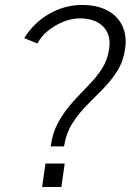

<svg xmlns="http://www.w3.org/2000/svg" viewBox="-20 -753 526 773"><path d="M184 -163.5Q192 -221 216.5 -264Q241 -307 272.5 -341.8Q304 -376.5 335.5 -408.5Q367 -440.5 390 -475.8Q413 -511 419.5 -556Q428 -613 395.2 -646Q362.5 -679 301.5 -679Q268.5 -679 234.5 -665.2Q200.5 -651.5 172.8 -628.8Q145 -606 130.5 -578L77.5 -599.5Q116 -661.5 178 -697.2Q240 -733 310 -733Q370.5 -733 412 -711Q453.5 -689 472.2 -649.5Q491 -610 484 -557.5Q476.5 -505.5 451.8 -466.5Q427 -427.5 394.2 -394.5Q361.5 -361.5 328.5 -328.2Q295.5 -295 270.8 -255.5Q246 -216 238 -163.5ZM149.5 0 163 -94.5H240.5L227 0Z"/></svg>

Font: Public Sans Thin ExtraLight
Style: Italic
Weight: 250
Italic angle: -8°
Version: Version 2.001